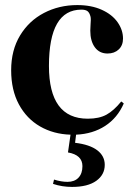

<svg xmlns="http://www.w3.org/2000/svg" viewBox="-20 -516 534 757"><path d="M280 15 276 47Q334 54 363.5 76.5Q393 99 393 134Q393 173 359.5 197Q326 221 264 221Q225 221 189 209L193 192Q222 201 246 201Q274 201 289.5 184.5Q305 168 305 139Q305 95 248 85L258 15Q191 13 138 -17.5Q85 -48 54.5 -104.5Q24 -161 24 -239Q24 -318 59 -376Q94 -434 153.5 -465Q213 -496 285 -496Q340 -496 381 -477.5Q422 -459 443.5 -428.5Q465 -398 465 -364Q465 -337 448 -321Q431 -305 404 -305Q372 -305 354 -329.5Q336 -354 336 -395Q336 -408 337 -418.5Q338 -429 338 -437Q338 -446 337 -450Q333 -466 325 -472Q317 -478 301 -478Q173 -478 173 -256Q173 -48 326 -48Q371 -48 400 -64Q429 -80 458 -116L468 -108Q443 -51 394.5 -19.5Q346 12 280 15Z"/></svg>

Font: DeepMind Serif Display
Style: Regular
Weight: 800
Designer: Frank Grießhammer / Modifications: Colophon Foundry
Foundry: Colophon Foundry
Version: Version 5.002